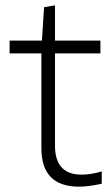

<svg xmlns="http://www.w3.org/2000/svg" viewBox="-20 -692 416 719"><path d="M276 7Q135 7 135 -137V-492H16V-540H137L145 -665L186 -672V-540H356V-492H186V-146Q186 -38 286 -38Q320 -38 361 -50V-4Q312 7 276 7Z"/></svg>

Font: Encode Sans Normal
Style: ExtraLight
Weight: 200
Designer: Pablo Impallari, Andres Torresi
Foundry: Pablo Impallari, Andres Torresi
Version: Version 1.000; ttfautohint (v1.00) -l 8 -r 50 -G 200 -x 14 -